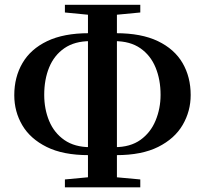

<svg xmlns="http://www.w3.org/2000/svg" viewBox="-20 -778 870 815"><path d="M355.8 -119.5Q247.9 -119.5 178.2 -154.2Q108.5 -188.8 74.6 -246.5Q40.6 -304.3 40.6 -373.9Q40.6 -450.6 75.3 -510.1Q109.9 -569.7 180.2 -603.4Q250.5 -637.1 357.1 -637.1H419.1V-603.4H363.2Q296.9 -603.4 253.3 -573.4Q209.8 -543.3 188.7 -491.9Q167.7 -440.5 167.7 -375.5Q167.7 -315.1 188.7 -264.5Q209.8 -213.9 253.3 -183.6Q296.9 -153.3 363.2 -153.3H419.1V-119.5ZM410.2 -119.5V-153.3H466Q533.1 -153.3 576.3 -184.3Q619.5 -215.4 640.5 -266.5Q661.6 -317.6 661.6 -375.5Q661.6 -439.7 640.5 -491.1Q619.5 -542.6 576.1 -573Q532.6 -603.4 466 -603.4H410.2V-637.1H472.2Q580 -637.1 650.2 -603.4Q720.4 -569.7 754.9 -510.5Q789.4 -451.3 789.4 -374.6Q789.4 -306 755.4 -247.8Q721.5 -189.5 651.6 -154.5Q581.8 -119.5 473.9 -119.5ZM255.5 17.1V-16.3L403.6 -30.2H423.8L575.5 -16.3V17.1ZM403.6 -710.6 255.5 -725V-757.6H575.5V-725L424.8 -710.6ZM353.4 17.1V-757.6H476.3V17.1Z"/></svg>

Font: Noto Serif HK ExtraLight
Style: Regular
Weight: 200
Designer: Ryoko NISHIZUKA 西塚涼子 (kana & ideographs); Frank Grießhammer (Latin, Greek & Cyrillic); Wenlong ZHANG 张文龙 (bopomofo); San
Foundry: Adobe
Version: Version 2.002-H1;hotconv 1.1.0;makeotfexe 2.6.0